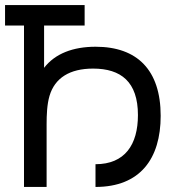

<svg xmlns="http://www.w3.org/2000/svg" viewBox="-20 -740 696 760"><path d="M75 0H164.5V-248.5C164.5 -284.5 166 -326.5 176 -360.5C197 -431.5 256 -468.5 348.5 -468.5C459 -468.5 526 -416 526 -284.5C526 -167 474 -90 358 -90V0C535 0 616 -112 616 -281.5C616 -463 523 -555 358.5 -555C269.5 -555 198 -528 154.5 -471.5V-639H315V-720H0V-639H75Z"/></svg>

Font: Eudonet Medium
Style: Regular
Weight: 500
Designer: Mikhail Sharanda
Foundry: Mikhail Sharanda
Version: Version 4.503;Glyphs 3.1.2 (3151)